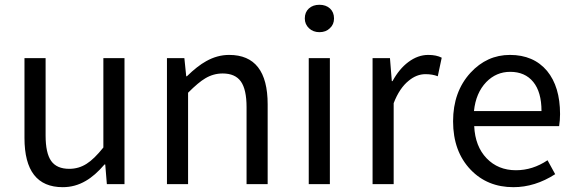

<svg xmlns="http://www.w3.org/2000/svg" viewBox="-20 -775 2418 808"><path d="M244.1 12.7Q83 12.7 83 -194.3V-530.3H171.9V-205.1Q171.9 -130.9 195.3 -97.7Q218.8 -64.5 271.5 -64.5Q311.5 -64.5 344.7 -85.9Q376 -105.5 415 -154.3V-530.3H503.9V-264.6V0H429.7L422.9 -83H419.9Q379.9 -36.1 340.8 -13.7Q295.9 12.7 244.1 12.7Z M682.6 0V-264.6V-530.3H755.9L763.7 -454.1H766.6Q810.5 -497.1 847.7 -517.6Q894.5 -543.9 944.3 -543.9Q1106.4 -543.9 1106.4 -335.9V0H1017.6V-324.2Q1017.6 -398.4 993.7 -432.1Q969.7 -465.8 917 -465.8Q877.9 -465.8 843.8 -445.3Q815.4 -428.7 771.5 -384.8V0Z M1279.3 0V-530.3H1368.2V-264.6V0ZM1324.2 -639.6Q1297.9 -639.6 1280.3 -656.2Q1262.7 -672.9 1262.7 -697.3Q1262.7 -723.6 1279.8 -739.3Q1296.9 -754.9 1324.2 -754.9Q1351.6 -754.9 1368.7 -739.3Q1385.7 -723.6 1385.7 -697.3Q1385.7 -671.9 1368.2 -656.2Q1351.6 -639.6 1324.2 -639.6Z M1547.9 0V-264.6V-530.3H1621.1L1628.9 -433.6H1631.8Q1660.2 -485.4 1698.2 -513.7Q1738.3 -543.9 1782.2 -543.9Q1816.4 -543.9 1838.9 -532.2L1822.3 -454.1Q1799.8 -462.9 1770.5 -462.9Q1733.4 -462.9 1700.2 -435.5Q1661.1 -404.3 1636.7 -340.8V0Z M2140.6 12.7Q2031.2 12.7 1960.9 -60.5Q1886.7 -137.7 1886.7 -264.6Q1886.7 -388.7 1960 -468.8Q2029.3 -543.9 2126 -543.9Q2225.6 -543.9 2282.2 -476.6Q2336.9 -410.2 2336.9 -294.9Q2336.9 -269.5 2333 -244.1H2154.3H1975.6Q1979.5 -159.2 2027.8 -108.9Q2076.2 -58.6 2151.4 -58.6Q2221.7 -58.6 2284.2 -100.6L2316.4 -42Q2231.4 12.7 2140.6 12.7ZM1974.6 -307.6H2116.2H2258.8Q2258.8 -387.7 2224.1 -430.2Q2189.5 -472.7 2127 -472.7Q2068.4 -472.7 2026.4 -429.7Q1982.4 -383.8 1974.6 -307.6Z"/></svg>

Font: Bpmf GenSeki Gothic R
Style: R
Weight: 400
Foundry: But Ko
Version: Version 1.320